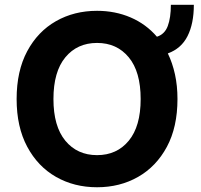

<svg xmlns="http://www.w3.org/2000/svg" viewBox="-20 -783 853 813"><path d="M703.5 -762.8H800.8Q800.8 -682.9 774.1 -630.1Q747.5 -577.4 690.7 -556.8Q710.2 -516.7 720.9 -468.2Q731.5 -419.7 731.5 -363.6Q731.5 -244.7 686.6 -161.2Q641.7 -77.8 564.6 -33.9Q487.6 9.9 391 9.9Q294 9.9 217 -34.1Q139.9 -78.1 95.2 -161.8Q50.4 -245.4 50.4 -363.6Q50.4 -482.6 95.2 -566.1Q139.9 -649.5 217 -693.4Q294 -737.2 391 -737.2Q467.7 -737.2 533 -709.2Q598.4 -681.1 644.5 -627.5Q677.6 -638.1 690.5 -673.1Q703.5 -708.1 703.5 -762.8ZM575.6 -363.6Q575.6 -479.4 525.2 -540.3Q474.8 -601.2 391 -601.2Q307.2 -601.2 256.7 -540.3Q206.3 -479.4 206.3 -363.6Q206.3 -248.2 256.7 -187.1Q307.2 -126.1 391 -126.1Q474.8 -126.1 525.2 -187.1Q575.6 -248.2 575.6 -363.6Z"/></svg>

Font: Inter Zeller
Style: Bold
Weight: 700
Designer: Rasmus Andersson; Joe Bland
Foundry: zeller
Version: Version 3.015;git-dec3a8cb1